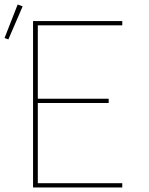

<svg xmlns="http://www.w3.org/2000/svg" viewBox="-39 -828 659 848"><path d="M107 0V-735H501V-716H128V-392H441V-373H128V-19H501V0ZM-2 -654 -19 -660 39 -808 61 -800Z"/></svg>

Font: Iosevka Curly Thin Extended
Style: Regular
Weight: 100
Width: 7
Monospace: yes
Designer: Belleve Invis
Foundry: Belleve Invis
Version: Version 11.1.0; ttfautohint (v1.8.3)